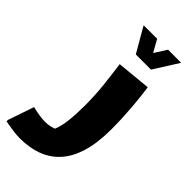

<svg xmlns="http://www.w3.org/2000/svg" viewBox="-342 -812 1145 1145"><g transform="rotate(45 230.0 -239.5)"><path d="M247 -739 290 -662 339 -739H447V-735L351 -583H223L135 -735V-739ZM16 68Q45 75 72 79.5Q99 84 124 84Q146 84 164 80Q182 76 195 71Q211 34 217.5 -23.5Q224 -81 224 -152Q224 -241 215 -322Q206 -403 196 -474L400 -494H412Q422 -424 429 -336.5Q436 -249 436 -168Q436 -48 410.5 34Q385 116 338.5 165.5Q292 215 228.5 237.5Q165 260 88 260Q62 260 32 256Q2 252 -19 248Q-40 244 -40 244V232Z"/></g></svg>

Font: Kufam Black
Style: Regular
Weight: 900
Designer: Wael Morcos, Artur Schmal
Foundry: Original Type
Version: Version 1.301; ttfautohint (v1.8.3)